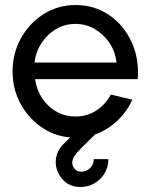

<svg xmlns="http://www.w3.org/2000/svg" viewBox="-20 -534 599 763"><path d="M280 13Q211 13 154.2 -22.5Q97.5 -58 63.8 -117.8Q30 -177.5 30 -250Q30 -323 63.8 -383Q97.5 -443 154.2 -478.5Q211 -514 280 -514Q355 -514 413.2 -474.5Q471.5 -435 502.5 -368Q533.5 -301 527.5 -219.5H119.5Q128.5 -156 172.8 -113.8Q217 -71.5 280 -71Q325 -71 361.5 -94Q398 -117 420.5 -158L506 -138Q476 -71.5 415.5 -29.2Q355 13 280 13ZM117 -285.5H443Q438.5 -327.5 415.8 -362.2Q393 -397 357.5 -418Q322 -439 280 -439Q237.5 -439 202.8 -418.5Q168 -398 145.2 -363.2Q122.5 -328.5 117 -285.5ZM299 209Q255 209 228.2 178.2Q201.5 147.5 201.5 110Q201.5 91.5 208.5 73.5Q215.5 55.5 230.5 40.5L314.5 -43.5L358 0Q324 33.5 304.2 53.2Q284.5 73 275.8 86Q267 99 267 112.5Q267 126 276.5 137Q286 148 302.5 148.5Q321.5 148.5 337 134.8Q352.5 121 352.5 98.5H410.5Q410.5 144.5 378.2 176.8Q346 209 299 209Z"/></svg>

Font: Urbanist Medium
Style: Regular
Weight: 500
Designer: Corey Hu
Foundry: Corey Hu
Version: Version 1.321; ttfautohint (v1.8.4.7-5d5b)